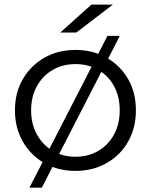

<svg xmlns="http://www.w3.org/2000/svg" viewBox="-20 -751 667 849"><path d="M313.5 4.7Q236.6 4.7 176.3 -29.7Q116 -64 81.1 -124.7Q46.1 -185.5 46.1 -263.1Q46.1 -341.7 81.2 -401.6Q116.2 -461.5 176.3 -495.9Q236.4 -530.2 313.5 -530.2Q390.6 -530.2 451.2 -495.9Q511.8 -461.6 546.4 -401.7Q580.9 -341.9 580.9 -263.1Q580.9 -185.3 546.4 -124.6Q512 -64 451.1 -29.7Q390.3 4.7 313.5 4.7ZM313.5 -57.9Q369.9 -57.9 414.2 -83.5Q458.4 -109.2 483.9 -155.7Q509.4 -202.2 509.4 -263Q509.4 -324.8 483.9 -370.8Q458.4 -416.8 414.2 -442.2Q369.9 -467.6 313.8 -467.6Q257.7 -467.6 213.6 -442.2Q169.6 -416.8 143.6 -370.8Q117.6 -324.8 117.6 -263Q117.6 -202.2 143.6 -155.7Q169.6 -109.2 213.6 -83.5Q257.6 -57.9 313.5 -57.9ZM110.3 78.7 455.1 -592.4H509.9L165.1 78.7ZM246.4 -607 384.1 -730.6H479.1L317.2 -607Z"/></svg>

Font: Montserrat Thin
Style: Regular
Weight: 100
Designer: Julieta Ulanovsky
Foundry: Julieta Ulanovsky
Version: Version 9.000